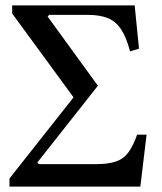

<svg xmlns="http://www.w3.org/2000/svg" viewBox="-20 -690 598 710"><path d="M342 -373 118 -89 124 -83H333Q381 -83 409.5 -93Q438 -103 455.5 -127.5Q473 -152 487 -192H522L499 0H15V-30L252 -330ZM342 -373 252 -330 25 -640V-670H478L494 -510L461 -500Q447 -553 427.5 -582Q408 -611 378.5 -623Q349 -635 305 -635H162L156 -629Z"/></svg>

Font: Brygada 1918 Medium
Style: Regular
Weight: 500
Designer: Mateusz Machalski | Borys Kosmynka | Przemek Hoffer
Foundry: NIEPODLEGLA 2018
Version: Version 3.006